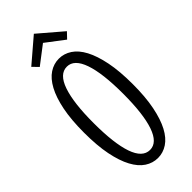

<svg xmlns="http://www.w3.org/2000/svg" viewBox="-278 -898 952 952"><g transform="rotate(-45 197.5 -422.5)"><path d="M368.2 -335Q368.2 -244.6 355 -179Q341.8 -113.3 319.1 -70.6Q296.4 -27.8 265.1 -7.3Q233.9 13.2 198.2 13.2Q161.6 13.2 130.4 -7.3Q99.1 -27.8 76.2 -70.6Q53.2 -113.3 40 -179Q26.9 -244.6 26.9 -335Q26.9 -424.8 40 -490.5Q53.2 -556.2 76.4 -599.1Q99.6 -642.1 130.9 -662.6Q162.1 -683.1 198.2 -683.1Q233.9 -683.1 265.1 -662.6Q296.4 -642.1 319.1 -599.4Q341.8 -556.6 355 -491Q368.2 -425.3 368.2 -335ZM300.8 -335Q300.8 -477.5 274.9 -552.2Q249 -627 198.2 -627Q146 -627 120.1 -551.5Q94.2 -476.1 94.2 -335Q94.2 -192.4 120.1 -117.7Q146 -43 198.2 -43Q249 -43 274.9 -117.7Q300.8 -192.4 300.8 -335ZM293.9 -720.7 197.8 -793.9 102.1 -720.7 72.8 -751 197.8 -857.9 322.8 -751Z"/></g></svg>

Font: Stint Ultra Condensed
Style: Regular
Weight: 400
Width: 1
Designer: Astigmatic (AOETI)
Foundry: Astigmatic (AOETI)
Version: Version 1.000